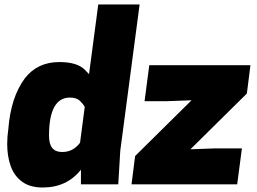

<svg xmlns="http://www.w3.org/2000/svg" viewBox="-20 -820 1145 854"><path d="M170 14Q113 14 78 -12Q43 -38 27.5 -81.5Q12 -125 12 -180Q12 -211 17 -246Q28 -387 90 -471Q146 -544 244 -544Q324 -544 358 -509L376 -490L417 -800H601L515 -150L506 0H340V-65Q277 14 170 14ZM258 -144Q305 -144 336 -185L357 -345Q351 -356 336 -371Q321 -386 291 -386Q198 -386 198 -216Q198 -144 255 -144ZM1035 0H565L581 -126L832 -374L723 -370H623L644 -530H1094L1078 -404L827 -156L936 -160H1056Z"/></svg>

Font: Tanohe Sans ExtraBold
Style: Italic
Weight: 800
Designer: Village Type and Design LLC & Cristiano Sobral
Foundry: Cooper Hewitt Smithsonian Design Museum
Version: Version 1.00;September 29, 2021;FontCreator 13.0.0.2655 64-b